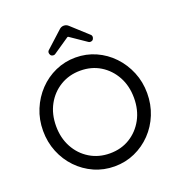

<svg xmlns="http://www.w3.org/2000/svg" viewBox="-169 -1099 1173 1262"><g transform="rotate(-20 418.0 -468.0)"><path d="M424 -879Q418 -884 412 -879L302 -804Q297 -800 289 -800Q280 -800 273 -805Q268 -810 267 -814Q264 -820 264 -826Q264 -837 273 -844L385 -946Q399 -960 418 -960Q437 -960 451 -946L563 -844Q572 -837 572 -826Q572 -820 569 -814Q568 -810 563 -805Q556 -800 547 -800Q539 -800 534 -804ZM418 24Q342 24 276 -5.5Q210 -35 160 -87Q110 -139 82 -208Q54 -277 54 -356Q54 -435 82.5 -504Q111 -573 161 -625.5Q211 -678 277 -707.5Q343 -737 418 -737Q493 -737 559 -707.5Q625 -678 675 -625.5Q725 -573 753.5 -504Q782 -435 782 -356Q782 -277 754 -208Q726 -139 676 -87Q626 -35 560 -5.5Q494 24 418 24ZM418 -67Q497 -67 558 -104.5Q619 -142 654.5 -207Q690 -272 690 -356Q690 -440 654.5 -505Q619 -570 558 -607.5Q497 -645 418 -645Q340 -645 278 -607.5Q216 -570 180.5 -505Q145 -440 145 -356Q145 -273 180.5 -207.5Q216 -142 278 -104.5Q340 -67 418 -67Z"/></g></svg>

Font: Kiwi Maru Medium
Style: Regular
Weight: 500
Designer: Hiroki-Chan
Version: Version 1.100